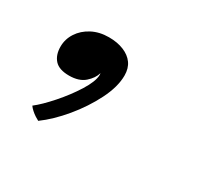

<svg xmlns="http://www.w3.org/2000/svg" viewBox="-65 -229 465 431"><g transform="rotate(30 167.0 -13.0)"><path d="M68 108Q65 106.5 59 102.8Q53 99 47.8 94.2Q42.5 89.5 39.5 85Q57 71.5 79.5 46Q102 20.5 118.8 -6.2Q135.5 -33 136 -49.5Q136 -53.5 135.5 -54.5Q131.5 -40 117 -27.2Q102.5 -14.5 77 -14.5Q51 -14.5 39.5 -27.2Q28 -40 28 -61.5Q28 -81 38.8 -97.5Q49.5 -114 68.5 -124Q87.5 -134 112 -134Q134 -134 150.5 -127.2Q167 -120.5 176 -108Q185 -95.5 185 -77Q185 -47.5 167.2 -12.2Q149.5 23 122.8 55.2Q96 87.5 68 108Z"/></g></svg>

Font: Grandstander Thin ExtraLight
Style: Italic
Weight: 250
Italic angle: -15°
Version: Version 1.200